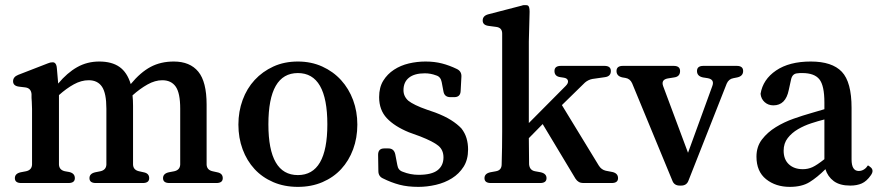

<svg xmlns="http://www.w3.org/2000/svg" viewBox="-20 -714 3429 749"><path d="M786 -72Q787 -51 809 -46L827 -42Q849 -38 849 -19Q849 0 824 0H641Q616 0 616 -19Q616 -37 639 -42L660 -46Q682 -51 683 -72V-290Q683 -351 665.5 -376Q648 -401 613 -401Q585 -401 555.5 -384.5Q526 -368 497 -342Q498 -333 498.5 -322.5Q499 -312 499 -301V-72Q500 -51 522 -46L540 -42Q562 -38 562 -19Q562 0 537 0H354Q329 0 329 -19Q329 -37 352 -42L372 -46Q394 -51 395 -72V-290Q395 -350 378 -375.5Q361 -401 326 -401Q297 -401 268 -385Q239 -369 210 -343V-72Q211 -51 233 -46L250 -43Q272 -38 272 -19Q272 0 247 0H63Q38 0 38 -19Q38 -37 61 -42L82 -46Q104 -51 105 -72V-253Q105 -273 105 -289Q105 -305 104 -317Q103 -325 103 -332Q103 -339 103 -347Q101 -370 79 -373L54 -376Q31 -379 31 -397Q31 -414 51 -422L167 -467Q176 -471 185 -471Q191 -471 193 -469Q201 -464 202 -446L207 -388Q242 -430 281 -452Q320 -474 367 -474Q416 -474 446 -453Q476 -432 490 -386Q528 -432 567.5 -453Q607 -474 658 -474Q721 -474 753.5 -434.5Q786 -395 786 -306Z M1142 -474Q1194 -474 1237 -454.5Q1280 -435 1310.5 -401.5Q1341 -368 1357.5 -323.5Q1374 -279 1374 -228Q1374 -176 1357.5 -131.5Q1341 -87 1311 -54.5Q1281 -22 1238 -3.5Q1195 15 1142 15Q1089 15 1046 -3.5Q1003 -22 973 -54.5Q943 -87 926.5 -131.5Q910 -176 910 -228Q910 -279 926.5 -324Q943 -369 973.5 -402Q1004 -435 1046.5 -454.5Q1089 -474 1142 -474ZM1142 -429Q1027 -429 1027 -229Q1027 -31 1142 -31Q1257 -31 1257 -229Q1257 -429 1142 -429Z M1646 -286 1678 -275Q1715 -261 1739.5 -245.5Q1764 -230 1780 -213Q1794 -195 1800 -174.5Q1806 -154 1806 -131Q1806 -91 1788.5 -63.5Q1771 -36 1743 -18.5Q1715 -1 1680.5 7Q1646 15 1612 15Q1570 15 1538 6.5Q1506 -2 1474 -18Q1456 -26 1456 -47L1455 -110Q1455 -135 1479 -135H1495Q1517 -135 1522 -112L1530 -70Q1533 -50 1551 -44Q1581 -32 1613 -32Q1664 -32 1687 -50Q1710 -68 1710 -100Q1710 -129 1690 -145.5Q1670 -162 1619 -182L1575 -198Q1519 -221 1489 -253Q1459 -285 1459 -335Q1459 -373 1475 -399Q1491 -425 1517 -442Q1543 -459 1575 -466.5Q1607 -474 1640 -474Q1675 -474 1704 -466.5Q1733 -459 1762 -445Q1781 -436 1780 -415L1777 -359Q1776 -335 1752 -335H1737Q1714 -335 1710 -357L1703 -394Q1699 -415 1681 -420Q1660 -428 1637 -428Q1597 -428 1575.5 -411Q1554 -394 1554 -362Q1554 -338 1573 -321Q1583 -313 1601.5 -304Q1620 -295 1646 -286Z M2316 -68Q2326 -52 2343 -48L2369 -43Q2391 -38 2391 -19Q2391 0 2366 0H2255Q2236 0 2225 -17L2097 -230L2043 -175Q2043 -151 2043.5 -125Q2044 -99 2044 -73Q2046 -50 2067 -46L2089 -42Q2112 -37 2112 -19Q2112 0 2087 0H1895Q1870 0 1870 -19Q1870 -37 1893 -42L1915 -46Q1937 -50 1937 -73Q1938 -105 1938.5 -138.5Q1939 -172 1939 -201V-583Q1939 -606 1916 -609L1886 -613Q1863 -616 1863 -634Q1863 -652 1884 -658L2015 -692Q2020 -694 2023.5 -694Q2027 -694 2031 -694Q2038 -694 2040 -692Q2046 -688 2046 -668L2043 -552V-234L2187 -379Q2198 -390 2195.5 -399.5Q2193 -409 2179 -411L2166 -413Q2143 -416 2143 -437Q2143 -457 2168 -457H2338Q2363 -457 2363 -437Q2363 -416 2340 -413L2291 -406Q2275 -403 2262 -392L2172 -304Z M2854 -457Q2879 -457 2879 -437Q2879 -417 2856 -412L2841 -409Q2823 -406 2815 -388L2666 -10Q2659 10 2637 10H2632Q2610 10 2603 -9L2446 -389Q2438 -407 2420 -410L2408 -412Q2385 -417 2385 -437Q2385 -457 2410 -457H2608Q2633 -457 2633 -437Q2633 -415 2610 -412L2585 -408Q2558 -403 2567 -378L2664 -118L2759 -379Q2768 -404 2741 -409L2722 -412Q2699 -417 2699 -437Q2699 -457 2724 -457Z M3365 -68Q3367 -70 3378 -60Q3390 -48 3377 -30Q3361 -7 3342 1.5Q3323 10 3297 10Q3256 10 3232.5 -7.5Q3209 -25 3200 -54Q3168 -22 3138 -3.5Q3108 15 3061 15Q3006 15 2968.5 -15Q2931 -45 2931 -103Q2931 -142 2952.5 -170Q2974 -198 3006.5 -218Q3039 -238 3076 -251Q3113 -264 3145 -273L3196 -288V-314Q3196 -380 3176.5 -404.5Q3157 -429 3110 -429Q3105 -429 3100.5 -429Q3096 -429 3091 -428Q3071 -427 3066 -404L3057 -363Q3045 -303 2997 -303Q2977 -303 2963 -315.5Q2949 -328 2947 -348Q2956 -404 3007.5 -439Q3059 -474 3143 -474Q3226 -474 3264 -434Q3302 -394 3302 -293V-92Q3302 -47 3330 -47Q3342 -47 3352 -54Q3359 -59 3361 -62.5Q3363 -66 3365 -68ZM3196 -93V-248Q3172 -242 3144.5 -233Q3117 -224 3093 -210Q3069 -196 3053 -175.5Q3037 -155 3037 -126Q3037 -92 3057.5 -73Q3078 -54 3112 -54Q3132 -54 3149.5 -62Q3167 -70 3196 -93Z"/></svg>

Font: Song Myung
Style: Regular
Weight: 400
Designer: JIKJI
Foundry: JIKJI
Version: Version 1.00